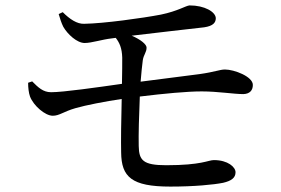

<svg xmlns="http://www.w3.org/2000/svg" viewBox="-20 -707 1040 710"><path d="M197 -655C202 -638 207 -622 214 -608C230 -580 265 -548 293 -548C319 -548 357 -561 393 -565L408 -567C422 -549 431 -529 432 -494C432 -476 432 -439 431 -397C340 -384 214 -366 169 -366C139 -366 121 -384 99 -406L84 -401C84 -383 86 -364 91 -350C104 -316 147 -279 175 -279C200 -279 214 -294 259 -307C297 -318 369 -332 430 -341C428 -265 427 -183 428 -143C429 -53 466 -17 610 -17C698 -17 770 -24 805 -31C835 -38 851 -49 851 -70C851 -89 823 -115 771 -115C750 -115 726 -96 595 -96C509 -96 494 -114 493 -167C492 -208 494 -281 497 -350C587 -361 672 -369 726 -369C785 -369 845 -359 880 -359C904 -360 915 -373 915 -393C915 -424 846 -450 812 -450C793 -450 775 -441 718 -433C670 -427 587 -416 500 -405C503 -437 505 -464 508 -484C511 -505 522 -513 522 -531C522 -543 500 -561 467 -575C553 -585 679 -600 735 -606C769 -611 778 -624 778 -640C777 -663 737 -687 681 -687C667 -686 638 -666 575 -653C507 -640 363 -620 291 -619C265 -618 238 -636 212 -662Z"/></svg>

Font: Noto Serif SC Medium
Style: Regular
Weight: 500
Designer: Ryoko NISHIZUKA 西塚涼子 (kana & ideographs); Frank Grießhammer (Latin, Greek & Cyrillic); Wenlong ZHANG 张文龙 (bopomofo); San
Foundry: Adobe Systems Incorporated
Version: Version 1.001;PS 1.001;hotconv 16.6.54;makeotf.lib2.5.65590